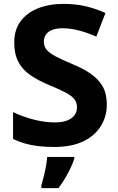

<svg xmlns="http://www.w3.org/2000/svg" viewBox="-20 -744 606 985"><path d="M528 -207Q528 -147 497.5 -97.5Q467 -48 407.5 -19Q348 10 257 10Q212 10 175.5 5.5Q139 1 107.5 -8Q76 -17 47 -31V-169Q96 -145 153 -130.5Q210 -116 261 -116Q300 -116 325 -126Q350 -136 362.5 -153.5Q375 -171 375 -193Q375 -219 361 -236Q347 -253 316 -269.5Q285 -286 231 -308Q174 -332 134.5 -359.5Q95 -387 74 -427Q53 -467 53 -526Q53 -590 85 -634Q117 -678 174 -701Q231 -724 306 -724Q372 -724 425.5 -710.5Q479 -697 521 -677L474 -556Q432 -575 387.5 -587Q343 -599 302 -599Q269 -599 247.5 -590.5Q226 -582 215.5 -566.5Q205 -551 205 -531Q205 -506 219 -489Q233 -472 265 -455Q297 -438 352 -415Q408 -392 447 -364.5Q486 -337 507 -300Q528 -263 528 -207ZM361 71Q353 95 341 120Q329 145 314 170.5Q299 196 280 221H192V208Q198 188 204.5 161.5Q211 135 216 108Q221 81 222 61H361Z"/></svg>

Font: Noto Sans Lao Looped
Style: Bold
Weight: 700
Designer: Mark Frömberg, Ben Mitchell
Foundry: The Fontpad Ltd
Version: Version 1.001